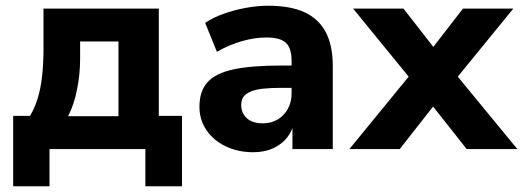

<svg xmlns="http://www.w3.org/2000/svg" viewBox="-20 -521 1828 671"><path d="M26 130V-116H85Q102 -145 112 -178Q122 -211 127 -254Q132 -297 132 -354V-491H535V-116H616V130H488V0H153V130ZM218 -115H394V-376H260V-316Q260 -261 249 -207Q238 -153 218 -115Z M865 11Q811 11 768 -10Q725 -31 701 -67Q677 -103 677 -148Q677 -202 705 -233.5Q733 -265 796 -278.5Q859 -292 963 -292H1016V-214H964Q925 -214 898.5 -211Q872 -208 855 -200.5Q838 -193 830.5 -182Q823 -171 823 -154Q823 -126 842.5 -108Q862 -90 899 -90Q928 -90 950.5 -103.5Q973 -117 986 -140.5Q999 -164 999 -194V-309Q999 -353 979 -371.5Q959 -390 911 -390Q871 -390 826.5 -377.5Q782 -365 738 -340L697 -441Q723 -459 760.5 -472.5Q798 -486 839 -493.5Q880 -501 917 -501Q994 -501 1043.5 -478.5Q1093 -456 1118 -409.5Q1143 -363 1143 -290V0H1002V-99H1009Q1003 -65 983.5 -40.5Q964 -16 934 -2.5Q904 11 865 11Z M1201 0 1436 -287V-219L1214 -491H1390L1521 -323H1468L1598 -491H1774L1552 -219V-287L1788 0H1611L1468 -181H1519L1377 0Z"/></svg>

Font: Nunito Sans 12pt ExtraBold
Style: Regular
Weight: 800
Designer: Vernon Adams
Foundry: Vernon Adams
Version: Version 3.101;gftools[0.9.27]